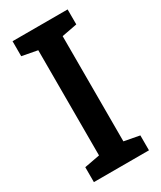

<svg xmlns="http://www.w3.org/2000/svg" viewBox="-182 -775 703 839"><g transform="rotate(-30 169.0 -355.5)"><path d="M32.2 0V-75.2L109.9 -89.8V-620.6L32.2 -635.3V-710.9H310.1V-635.3L232.9 -620.6V-89.8L310.1 -75.2V0Z"/></g></svg>

Font: Roboto Slab Medium
Style: Regular
Weight: 500
Designer: Google
Version: Version 2.001; ttfautohint (v1.8.3)